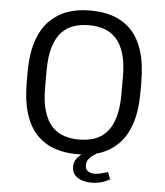

<svg xmlns="http://www.w3.org/2000/svg" viewBox="-57 -746 810 940"><g transform="rotate(5 348.0 -276.5)"><path d="M341 10Q284 10 234.5 -7Q185 -24 147.5 -62Q110 -100 89.5 -164Q69 -228 69 -321V-365Q69 -459 90.5 -522.5Q112 -586 150.5 -624Q189 -662 238 -679Q287 -696 342 -696H356Q413 -696 462.5 -679Q512 -662 549.5 -624Q587 -586 607.5 -522Q628 -458 628 -365V-321Q628 -227 606.5 -163.5Q585 -100 546.5 -62Q508 -24 459 -7Q410 10 355 10ZM348 -62Q388 -62 422 -73Q456 -84 481.5 -111Q507 -138 521.5 -184.5Q536 -231 536 -302V-384Q536 -455 521.5 -501.5Q507 -548 481.5 -575Q456 -602 422 -613Q388 -624 349 -624Q310 -624 275.5 -613Q241 -602 215.5 -575Q190 -548 175.5 -501.5Q161 -455 161 -384V-302Q161 -231 175.5 -184.5Q190 -138 215.5 -111Q241 -84 275 -73Q309 -62 348 -62ZM428 143Q405 143 382.5 136.5Q360 130 345.5 114Q331 98 331 71Q331 47 347.5 28Q364 9 382 0H440Q416 13 404.5 27.5Q393 42 393 59Q393 81 407 89.5Q421 98 437 98Q454 98 471 93.5Q488 89 504 84L517 119Q496 131 474 137Q452 143 428 143Z"/></g></svg>

Font: Chivo Medium Light
Style: Regular
Weight: 300
Version: Version 2.002